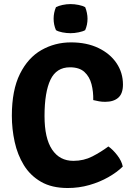

<svg xmlns="http://www.w3.org/2000/svg" viewBox="-20 -906 648 940"><path d="M436.5 -416Q437.5 -457 428 -493.8Q418.5 -530.5 393.5 -553.5Q368.5 -576.5 322.5 -576.5Q256 -576.5 227 -515.5Q198 -454.5 198 -338Q198 -229 235 -173.8Q272 -118.5 339 -118.5Q390 -118.5 432.2 -140.2Q474.5 -162 510.5 -189Q532.5 -174 554.2 -145.8Q576 -117.5 581 -90.5Q552.5 -62.5 510.2 -38.5Q468 -14.5 417.2 0Q366.5 14.5 311.5 14.5Q233.5 14.5 180.8 -16Q128 -46.5 96.8 -97.5Q65.5 -148.5 51.8 -211.5Q38 -274.5 38 -339Q38 -464.5 77.5 -544Q117 -623.5 183 -661Q249 -698.5 327.5 -698.5Q404.5 -698.5 461.8 -671Q519 -643.5 550.5 -596.8Q582 -550 582 -492Q582 -448 559.2 -427.8Q536.5 -407.5 495 -407.5Q478.5 -407.5 464.8 -410Q451 -412.5 436.5 -416ZM242.5 -814.5Q242.5 -844 254 -871Q266.5 -877.5 286.2 -881.8Q306 -886 325.5 -886Q344.5 -886 365.2 -881.8Q386 -877.5 397 -871Q402.5 -858 405.5 -842.8Q408.5 -827.5 408.5 -814.5Q408.5 -784.5 397 -758.5Q386 -752 365.2 -747.8Q344.5 -743.5 325.5 -743.5Q306 -743.5 285.5 -747.5Q265 -751.5 254 -758.5Q242.5 -784.5 242.5 -814.5Z"/></svg>

Font: Signika Negative
Style: Bold
Weight: 700
Designer: Anna Giedry
Foundry: Anna Giedry
Version: Version 2.001